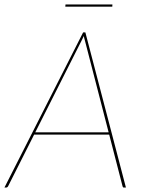

<svg xmlns="http://www.w3.org/2000/svg" viewBox="-36 -846 645 866"><path d="M0 0ZM532 0H523Q518.5 0 517 -5L456.5 -239H118L0 -5Q-3.5 0 -8 0H-16L339 -700H349ZM123 -249H454L347 -663Q345.5 -668.5 344.2 -673.2Q343 -678 342 -683.5Q339.5 -678 337 -673.2Q334.5 -668.5 332 -663ZM259.5 -826H471L470.5 -816H258.5Z"/></svg>

Font: Lato Hairline
Style: Italic
Weight: 100
Italic angle: -7°
Designer: Lukasz Dziedzic
Foundry: tyPoland Lukasz Dziedzic
Version: Version 2.007; 2014-02-27